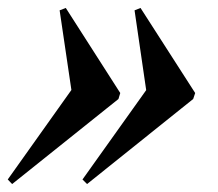

<svg xmlns="http://www.w3.org/2000/svg" viewBox="-38 -493 549 483"><path d="M148.5 -220 112 -467 127.5 -473 264.5 -259 260 -244 -7.5 -30 -18.5 -41.5 173.5 -311.5ZM336.5 -220 300.5 -467 315.5 -473 453 -259 448 -244 181 -30 169.5 -41.5 362 -311.5Z"/></svg>

Font: Newsreader 60pt
Style: Bold Italic
Weight: 700
Italic angle: -17°
Designer: Hugues Gentile
Foundry: Production Type
Version: Version 1.003